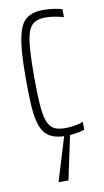

<svg xmlns="http://www.w3.org/2000/svg" viewBox="-83 -558 426 789"><g transform="rotate(-10 130.5 -164.0)"><path d="M160 8Q126 8 103.5 -1Q81 -10 67.5 -29.5Q54 -49 47.5 -79.5Q41 -110 39 -153.5Q37 -197 37 -254Q37 -318 40.5 -363Q44 -408 52 -438.5Q60 -469 73.5 -486Q87 -503 107.5 -510.5Q128 -518 157 -518Q177 -518 199 -515Q221 -512 235 -507V-474Q219 -479 198.5 -482.5Q178 -486 160 -486Q132 -486 114.5 -476Q97 -466 88 -441Q79 -416 75.5 -371Q72 -326 72 -256Q72 -183 75.5 -137Q79 -91 88.5 -66.5Q98 -42 115.5 -33Q133 -24 162 -24Q181 -24 202 -27.5Q223 -31 237 -37V-4Q223 1 201.5 4.5Q180 8 160 8ZM97 190V185L159 -18H180V-13L137 190Z"/></g></svg>

Font: Saira UltraCondensed Thin
Style: Regular
Weight: 250
Width: 1
Designer: Hector Gatti with collaboration of the Omnibus-Type team
Foundry: Omnibus-Type
Version: Version 1.101